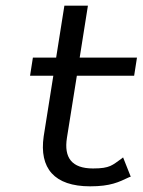

<svg xmlns="http://www.w3.org/2000/svg" viewBox="-20 -646 503 677"><path d="M86 -379H168L134 -165C118 -53 171 11 298 11C370 11 399 -4 435 -21L441 -23L414 -91L409 -87C376 -64 369 -52 308 -52C233 -52 205 -90 216 -160L251 -379H453L463 -443H261L290 -626H207L178 -443H96Z"/></svg>

Font: Charger Sport
Style: DfBdExtObl
Weight: 400
Designer: Jasper
Foundry: Cannot Into Space Fonts
Version: Version 1.1